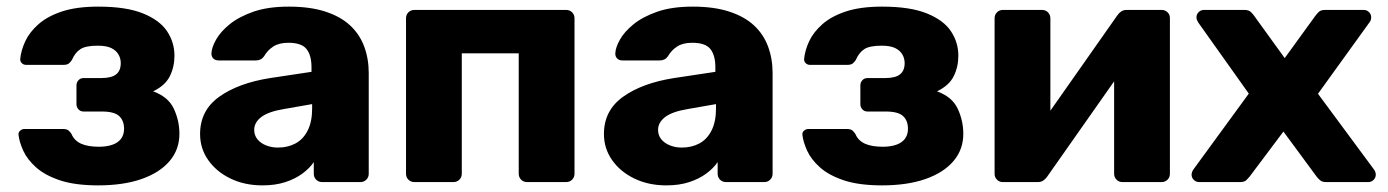

<svg xmlns="http://www.w3.org/2000/svg" viewBox="-20 -550 4192 580"><path d="M276.6 10Q207.2 10 161.4 -5.2Q115.6 -20.5 89 -44.4Q62.4 -68.2 50.4 -94.4Q38.5 -120.6 36 -142.2Q34.8 -150 40.8 -155.2Q46.8 -160.4 53.9 -160.4H169.6Q181.1 -160.4 186.5 -156.2Q191.9 -152 196.1 -145Q204.7 -124.9 225.2 -115.8Q245.6 -106.7 279.1 -106.7Q302 -106.7 319.3 -112.7Q336.5 -118.6 345.6 -130.7Q354.8 -142.9 354.8 -160.9Q354.8 -185.8 339.9 -199.4Q325.1 -213.1 288.2 -213.1H232.4Q223 -213.1 217 -219.8Q211 -226.4 211 -235.1V-292.2Q211 -301 217 -307.6Q223 -314.2 232.4 -314.2H285.6Q316.9 -314.2 330.8 -325.4Q344.8 -336.5 344.8 -359.4Q344.8 -373.4 337.9 -385.4Q331.1 -397.4 316.3 -404.7Q301.5 -412 275.4 -412Q238.4 -412 222.5 -401.3Q206.6 -390.6 197.5 -369.4Q193.2 -362.4 187.9 -358.2Q182.5 -354 171 -354H59Q51.3 -354 45.9 -359.2Q40.5 -364.4 41.1 -372.1Q43.6 -397.9 56.4 -425.5Q69.3 -453.1 96.3 -476.9Q123.3 -500.8 167.4 -515.4Q211.5 -530 276.6 -530Q361.6 -530 412.1 -509.4Q462.6 -488.9 484.8 -455.4Q507 -421.9 507 -381.9Q507 -347.7 492.9 -319.6Q478.9 -291.5 442.6 -274.1Q488.2 -257.4 504.9 -222Q521.6 -186.6 522 -147.1Q522.4 -99.1 492.7 -63.9Q463 -28.6 407.9 -9.3Q352.7 10 276.6 10Z M772.8 10Q719.1 10 676.4 -10.6Q633.8 -31.2 609.1 -66.3Q584.4 -101.4 584.4 -145.2Q584.4 -216.4 642.2 -257.7Q700 -299 795.5 -314.1L921 -333V-346.8Q921 -382.9 906 -401.8Q891 -420.8 851.2 -420.8Q823 -420.8 805.7 -409.6Q788.4 -398.5 777.6 -379.9Q768.9 -367.4 753 -367.4H640.8Q630 -367.4 624.1 -373.6Q618.1 -379.8 618.8 -389.4Q619.4 -406.5 632.7 -430.3Q646 -454.1 673.9 -476.8Q701.9 -499.5 745.9 -514.8Q790 -530 852.5 -530Q917.1 -530 963.1 -514.9Q1009.1 -499.9 1037.8 -473.1Q1066.5 -446.4 1080.2 -409.4Q1093.9 -372.5 1093.9 -329.4V-25.1Q1093.9 -14.5 1086.6 -7.2Q1079.4 0 1068.7 0H953Q942.4 0 935.1 -7.2Q927.9 -14.5 927.9 -25.1V-60.3Q914.6 -41 892.9 -25.2Q871.3 -9.4 841.4 0.3Q811.6 10 772.8 10ZM819.6 -104.2Q849.4 -104.2 872.7 -116.7Q896 -129.2 909.4 -155.7Q922.9 -182.2 922.9 -222.1V-235.5L837.6 -220.6Q790.6 -212.8 769.2 -196.4Q747.9 -180 747.9 -157.7Q747.9 -141 757.8 -129.1Q767.7 -117.1 784.1 -110.7Q800.5 -104.2 819.6 -104.2Z M1231.6 0Q1221 0 1213.8 -7.2Q1206.5 -14.5 1206.5 -25.1V-494.9Q1206.5 -505.5 1213.8 -512.8Q1221 -520 1231.6 -520H1690.4Q1701 -520 1708.2 -512.8Q1715.5 -505.5 1715.5 -494.9V-25.1Q1715.5 -14.5 1708.2 -7.2Q1701 0 1690.4 0H1572.1Q1561.5 0 1554.3 -7.2Q1547 -14.5 1547 -25.1V-388.9H1375V-25.1Q1375 -14.5 1367.7 -7.2Q1360.5 0 1349.9 0Z M1992.8 10Q1939.1 10 1896.4 -10.6Q1853.8 -31.2 1829.1 -66.3Q1804.4 -101.4 1804.4 -145.2Q1804.4 -216.4 1862.2 -257.7Q1920 -299 2015.5 -314.1L2141 -333V-346.8Q2141 -382.9 2126 -401.8Q2111 -420.8 2071.2 -420.8Q2043 -420.8 2025.7 -409.6Q2008.4 -398.5 1997.6 -379.9Q1988.9 -367.4 1973 -367.4H1860.8Q1850 -367.4 1844.1 -373.6Q1838.1 -379.8 1838.8 -389.4Q1839.4 -406.5 1852.7 -430.3Q1866 -454.1 1893.9 -476.8Q1921.9 -499.5 1965.9 -514.8Q2010 -530 2072.5 -530Q2137.1 -530 2183.1 -514.9Q2229.1 -499.9 2257.8 -473.1Q2286.5 -446.4 2300.2 -409.4Q2313.9 -372.5 2313.9 -329.4V-25.1Q2313.9 -14.5 2306.6 -7.2Q2299.4 0 2288.7 0H2173Q2162.4 0 2155.1 -7.2Q2147.9 -14.5 2147.9 -25.1V-60.3Q2134.6 -41 2112.9 -25.2Q2091.3 -9.4 2061.4 0.3Q2031.6 10 1992.8 10ZM2039.6 -104.2Q2069.4 -104.2 2092.7 -116.7Q2116 -129.2 2129.4 -155.7Q2142.9 -182.2 2142.9 -222.1V-235.5L2057.6 -220.6Q2010.6 -212.8 1989.2 -196.4Q1967.9 -180 1967.9 -157.7Q1967.9 -141 1977.8 -129.1Q1987.7 -117.1 2004.1 -110.7Q2020.5 -104.2 2039.6 -104.2Z M2644.6 10Q2575.2 10 2529.4 -5.2Q2483.6 -20.5 2457 -44.4Q2430.4 -68.2 2418.4 -94.4Q2406.5 -120.6 2404 -142.2Q2402.8 -150 2408.8 -155.2Q2414.8 -160.4 2421.9 -160.4H2537.6Q2549.1 -160.4 2554.5 -156.2Q2559.9 -152 2564.1 -145Q2572.7 -124.9 2593.2 -115.8Q2613.6 -106.7 2647.1 -106.7Q2670 -106.7 2687.3 -112.7Q2704.5 -118.6 2713.6 -130.7Q2722.8 -142.9 2722.8 -160.9Q2722.8 -185.8 2707.9 -199.4Q2693.1 -213.1 2656.2 -213.1H2600.4Q2591 -213.1 2585 -219.8Q2579 -226.4 2579 -235.1V-292.2Q2579 -301 2585 -307.6Q2591 -314.2 2600.4 -314.2H2653.6Q2684.9 -314.2 2698.8 -325.4Q2712.8 -336.5 2712.8 -359.4Q2712.8 -373.4 2705.9 -385.4Q2699.1 -397.4 2684.3 -404.7Q2669.5 -412 2643.4 -412Q2606.4 -412 2590.5 -401.3Q2574.6 -390.6 2565.5 -369.4Q2561.2 -362.4 2555.9 -358.2Q2550.5 -354 2539 -354H2427Q2419.3 -354 2413.9 -359.2Q2408.5 -364.4 2409.1 -372.1Q2411.6 -397.9 2424.4 -425.5Q2437.3 -453.1 2464.3 -476.9Q2491.3 -500.8 2535.4 -515.4Q2579.5 -530 2644.6 -530Q2729.6 -530 2780.1 -509.4Q2830.6 -488.9 2852.8 -455.4Q2875 -421.9 2875 -381.9Q2875 -347.7 2860.9 -319.6Q2846.9 -291.5 2810.6 -274.1Q2856.2 -257.4 2872.9 -222Q2889.6 -186.6 2890 -147.1Q2890.4 -99.1 2860.7 -63.9Q2831 -28.6 2775.9 -9.3Q2720.7 10 2644.6 10Z M3008.9 0Q2999 0 2991.8 -7.2Q2984.5 -14.5 2984.5 -24.4V-494.9Q2984.5 -505.5 2991.8 -512.8Q2999 -520 3009.6 -520H3127.9Q3138.5 -520 3145.7 -512.8Q3153 -505.5 3153 -494.9V-129.6L3108.1 -151.7L3355.4 -503.8Q3360.4 -511 3367.1 -515.5Q3373.9 -520 3383.3 -520H3489.7Q3499.6 -520 3506.9 -512.9Q3514.1 -505.9 3514.1 -496V-25.1Q3514.1 -14.5 3506.9 -7.2Q3499.6 0 3489 0H3370.8Q3360.1 0 3352.9 -7.2Q3345.6 -14.5 3345.6 -25.1V-379.1L3391.6 -369.8L3143.2 -16.2Q3138.6 -9.4 3131.7 -4.7Q3124.7 0 3115.4 0Z M3602.1 0Q3592.9 0 3586.3 -6.6Q3579.6 -13.2 3579.6 -22.5Q3579.6 -25.2 3580.8 -29.4Q3582 -33.6 3585.1 -38.1L3752.4 -267.2L3599.8 -481.9Q3597.3 -485.8 3595.8 -489.6Q3594.3 -493.5 3594.3 -497.5Q3594.3 -506.8 3600.9 -513.4Q3607.5 -520 3616.8 -520H3739Q3752.1 -520 3758.6 -513.8Q3765 -507.5 3768.4 -502.5L3860.9 -374.5L3953.4 -502.1Q3957.1 -507.1 3963.4 -513.6Q3969.6 -520 3982.8 -520H4099.6Q4108.9 -520 4115.5 -513.4Q4122.1 -506.8 4122.1 -498.1Q4122.1 -493.5 4120.9 -489.6Q4119.7 -485.8 4116.6 -481.9L3961.4 -266.7L4130.5 -38.1Q4133.6 -33.6 4134.8 -29.7Q4136 -25.9 4136 -22.5Q4136 -13.2 4129.4 -6.6Q4122.7 0 4113.5 0H3985.6Q3973.8 0 3967.6 -5.6Q3961.5 -11.2 3957.5 -16.2L3857 -152.6L3754.6 -16.2Q3751.2 -11.9 3745.1 -5.9Q3739 0 3726.5 0Z"/></svg>

Font: Rubik Light
Style: Regular
Weight: 300
Designer: Hubert and Fischer
Foundry: Hubert and Fischer
Version: Version 2.300;gftools[0.9.30]